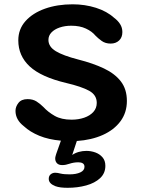

<svg xmlns="http://www.w3.org/2000/svg" viewBox="-20 -645 659 892"><path d="M294.5 227.5Q277 227.5 262.8 225.8Q248.5 224 237.5 220Q206.5 208 206.5 186Q206.5 172 215.5 164.8Q224.5 157.5 236.5 157.5Q247 157.5 262 161.5Q270.5 163.5 281 164.2Q291.5 165 303.5 165Q333.5 165 353 156Q372.5 147 372.5 130Q372.5 119 364.8 114Q357 109 344.5 109Q332.5 109 322.5 110.8Q312.5 112.5 303.5 115.5Q295 118.5 286.5 120.2Q278 122 269.5 122Q252.5 122 244.5 113.2Q236.5 104.5 236.5 91.5Q236.5 86.5 238 81Q239.5 75.5 241 70.5L263 8.5Q206 3.5 162.8 -14.2Q119.5 -32 91 -58.5Q52 -88.5 52 -130Q52 -149.5 65.8 -167Q79.5 -184.5 108 -184.5Q132.5 -184.5 149.5 -173.8Q166.5 -163 181.5 -148Q203.5 -124 234.5 -106.5Q265.5 -89 312.5 -89Q344.5 -89 371.2 -98.2Q398 -107.5 413.8 -125Q429.5 -142.5 429.5 -167Q429.5 -204 393.8 -223.5Q358 -243 287.5 -259.5Q171.5 -287 118.2 -336.2Q65 -385.5 65 -457.5Q65 -509.5 98.5 -547Q132 -584.5 189.2 -604.8Q246.5 -625 317.5 -625Q374.5 -625 425.8 -608.8Q477 -592.5 510.5 -562Q527.5 -549.5 538 -533Q548.5 -516.5 548.5 -496Q548.5 -471 533.2 -456.8Q518 -442.5 494 -442.5Q469.5 -442.5 452.2 -455Q435 -467.5 423.5 -479.5Q407.5 -499 379.2 -512.2Q351 -525.5 311 -525.5Q281.5 -525.5 257.2 -517.2Q233 -509 219 -494.2Q205 -479.5 205 -459.5Q205 -428 239.2 -407.2Q273.5 -386.5 343.5 -368.5Q412.5 -351 463 -327Q513.5 -303 541.5 -266.8Q569.5 -230.5 569.5 -176Q569.5 -122 539.8 -81.8Q510 -41.5 457.5 -18Q405 5.5 337 10L315.5 75Q329 65.5 346 60.8Q363 56 381.5 56Q402.5 56 422.8 63.2Q443 70.5 456.2 85.8Q469.5 101 469.5 125.5Q469.5 160 445 182.8Q420.5 205.5 380.5 216.5Q340.5 227.5 294.5 227.5Z"/></svg>

Font: Sono Monospace SemiBold
Style: Regular
Weight: 600
Designer: Tyler Finck
Foundry: Tyler Finck
Version: Version 2.112